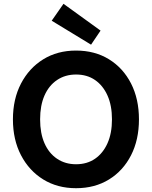

<svg xmlns="http://www.w3.org/2000/svg" viewBox="-20 -978 800 1010"><path d="M380 12Q282 12 207.5 -34Q133 -80 90.5 -161.5Q48 -243 48 -350Q48 -457 90.5 -538.5Q133 -620 207.5 -666Q282 -712 380 -712Q479 -712 553.5 -666Q628 -620 669.5 -538.5Q711 -457 711 -350Q711 -243 669.5 -161.5Q628 -80 553.5 -34Q479 12 380 12ZM380 -114Q438 -114 480 -143Q522 -172 545.5 -224.5Q569 -277 569 -350Q569 -423 545.5 -475.5Q522 -528 480 -557Q438 -586 380 -586Q323 -586 280 -557Q237 -528 214 -475.5Q191 -423 191 -350Q191 -277 214 -224.5Q237 -172 280 -143Q323 -114 380 -114ZM459 -743 252 -869 314 -958 509 -817Z"/></svg>

Font: DM Sans 9pt ExtraBold
Style: Regular
Weight: 800
Version: Version 4.004;gftools[0.9.30]